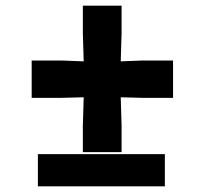

<svg xmlns="http://www.w3.org/2000/svg" viewBox="-20 -659 724 679"><path d="M273 -121V-215L276 -315L198 -313H92V-445H198L276 -442L273 -542V-639H410V-542L407 -442L483 -445H592V-313H483L407 -315L410 -215V-121ZM114 0V-114H563V0Z"/></svg>

Font: Merriweather Sans Black
Style: Regular
Weight: 900
Designer: Eben Sorkin
Foundry: Eben Sorkin
Version: Version 1.008; ttfautohint (v1.7.19-72a1) -l 8 -r 50 -G 200 